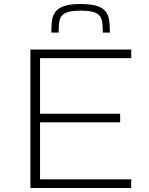

<svg xmlns="http://www.w3.org/2000/svg" viewBox="-20 -934 740 954"><path d="M131 0V-688H632V-645H179V-369H577V-326H179V-43H632V0ZM381 -914Q435 -914 464.5 -903.5Q494 -893 507 -874Q520 -855 523 -829Q526 -803 526 -772H491Q491 -809 486 -833Q481 -857 458 -869Q435 -881 381 -881Q327 -881 304 -869Q281 -857 276 -833Q271 -809 271 -772H235Q235 -803 238 -829Q241 -855 254.5 -874Q268 -893 297.5 -903.5Q327 -914 381 -914Z"/></svg>

Font: Saira Expanded ExtraLight
Style: Regular
Weight: 250
Width: 7
Designer: Hector Gatti with collaboration of the Omnibus-Type team
Foundry: Omnibus-Type
Version: Version 1.101